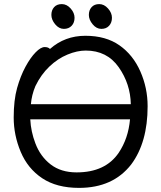

<svg xmlns="http://www.w3.org/2000/svg" viewBox="-20 -894 785 938"><path d="M619.1 -384.8Q617.2 -483.9 560.1 -565.4Q502.9 -647 398.9 -647Q356.9 -647 309.6 -627.4Q262.2 -607.9 221.2 -568.8Q180.2 -529.8 152.8 -473.1Q134.8 -430.2 130.9 -384.8ZM354 -51.8Q495.1 -51.8 560.1 -147.9Q606.9 -217.8 615.2 -311H127.9Q130.9 -251 152.8 -193.8Q176.8 -129.9 227.3 -90.8Q277.8 -51.8 354 -51.8ZM366.2 23.9Q256.8 23.9 186 -23.4Q115.2 -70.8 81.1 -152.3Q46.9 -233.9 46.9 -319.8Q46.9 -404.8 63.5 -463.9Q80.1 -522.9 104.5 -567.9Q128.9 -612.8 154.1 -638.4Q179.2 -664.1 198.2 -664.1Q215.8 -664.1 224.1 -654.8Q296.9 -719.2 397 -719.2Q497.1 -719.2 563.5 -672.6Q629.9 -626 665.5 -545.4Q701.2 -464.8 701.2 -375Q701.2 -198.2 621.1 -90.8Q532.2 23.9 366.2 23.9ZM330.1 -768.1Q315.9 -752.9 292 -752.9Q268.1 -752.9 249.5 -775.4Q231 -797.9 231 -821Q231 -844.2 244.4 -859.1Q257.8 -874 282 -874Q306.2 -874 325.2 -852.5Q344.2 -831.1 344.2 -807.1Q344.2 -783.2 330.1 -768.1ZM512.9 -768.1Q499 -752.9 475.1 -752.9Q451.2 -752.9 432.6 -775.4Q414.1 -797.9 414.1 -821Q414.1 -844.2 427.5 -859.1Q440.9 -874 464.8 -874Q488.8 -874 507.8 -852.5Q526.9 -831.1 526.9 -807.1Q526.9 -783.2 512.9 -768.1Z"/></svg>

Font: LXGW WenKai Screen
Style: Regular
Weight: 400
Designer: LXGW / Fontworks Inc.
Foundry: LXGW / Fontworks Inc.
Version: Version 1.510;January 18,2025